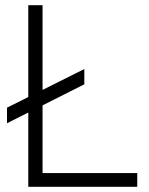

<svg xmlns="http://www.w3.org/2000/svg" viewBox="-20 -720 573 740"><path d="M89 0V-700H144V0ZM118 0V-53H509V0ZM7 -245V-305L305 -454V-395Z"/></svg>

Font: Fustat Light
Style: Regular
Weight: 300
Designer: Mohamed Gaber, Khaled Hosny, Laura Garcia Mut
Foundry: Kief Type Foundry, Alif Type Foundry, Hard Type Foundry
Version: Version 1.007